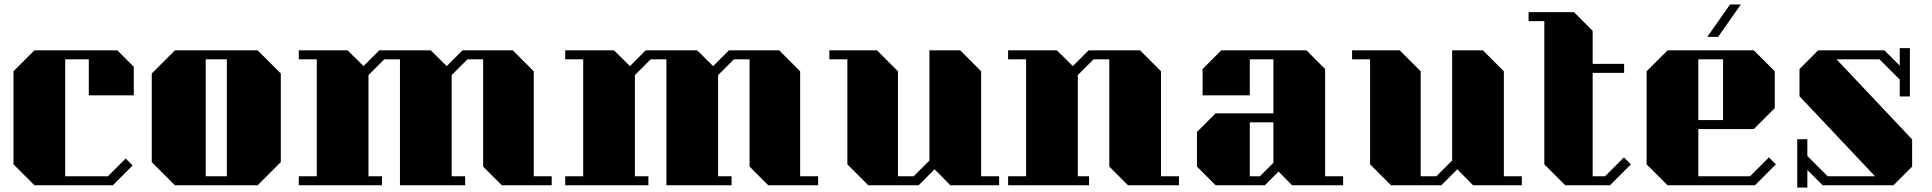

<svg xmlns="http://www.w3.org/2000/svg" viewBox="-20 -824 8595 854"><path d="M375 -400V-560H270V-40H460L539 -119L570 -88L482 0H133L40 -93V-507L133 -600H502L575 -527V-400Z M1229 -497V-103L1126 0H758L655 -103V-497L758 -600H1126ZM895 -560V-40H989V-560Z M2434 -40V0H2212L2129 -83V-560H2059L1989 -490V-40H2049V0H1759V-560H1689L1619 -490V-40H1679V0H1309V-40H1389V-560H1309V-600H1526L1597 -530L1667 -600H1896L1967 -530L2037 -600H2261L2354 -507V-40Z M3619 -40V0H3397L3314 -83V-560H3244L3174 -490V-40H3234V0H2944V-560H2874L2804 -490V-40H2864V0H2494V-40H2574V-560H2494V-600H2711L2782 -530L2852 -600H3081L3152 -530L3222 -600H3446L3539 -507V-40Z M4424 -40V0H4207L4137 -71L4066 0H3842L3749 -93V-560H3669V-600H3881L3974 -507V-40H4044L4114 -110V-600H4251L4344 -507V-40Z M5224 -40V0H4997L4914 -83V-560H4844L4774 -490V-40H4824V0H4464V-40H4544V-560H4464V-600H4681L4752 -530L4822 -600H5051L5144 -507V-40Z M5387 0H5606L5667 -61L5727 0H5954V-40H5874V-517L5791 -600H5412L5329 -517V-400H5539V-560H5644V-320H5387L5304 -237V-83ZM5539 -280H5644V-100L5584 -40H5539Z M6749 -40V0H6532L6462 -71L6391 0H6167L6074 -93V-560H5994V-600H6206L6299 -507V-40H6369L6439 -110V-600H6576L6669 -507V-40Z M7234 -93 7141 0H6942L6849 -93V-730H6779V-770H6981L7064 -687V-540H7204V-500H7064V-40H7119L7203 -124Z M7397 0H7786L7879 -93L7848 -124L7764 -40H7534V-250H7781L7874 -343V-507L7781 -600H7397L7304 -507V-93ZM7534 -560H7644V-290H7534ZM7723 -804H7675L7574 -660H7622Z M8019 10V-68L8087 0H8402L8485 -83V-204L8149 -560H8340L8430 -470V-395H8475V-610H8430V-532L8362 -600H8067L7984 -517V-396L8320 -40H8109L8019 -130V-205H7974V10Z"/></svg>

Font: Kumar One
Style: Regular
Weight: 400
Designer: Parimal Parmar
Foundry: Indian Type Foundry
Version: Version 1.001;PS 1.001;hotconv 1.0.88;makeotf.lib2.5.647800